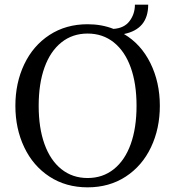

<svg xmlns="http://www.w3.org/2000/svg" viewBox="-20 -784 752 824"><path d="M666 -330Q666 -232 628 -152Q590 -72 519.5 -26Q449 20 356 20Q263 20 192.5 -26Q122 -72 84 -152Q46 -232 46 -330Q46 -428 84 -508Q122 -588 192.5 -634Q263 -680 356 -680Q416 -680 467 -660Q513 -663 536 -693.5Q559 -724 559 -764H616Q616 -659 512 -638Q585 -595 625.5 -513Q666 -431 666 -330ZM566 -330Q566 -425 541 -494.5Q516 -564 468.5 -602Q421 -640 356 -640Q291 -640 243.5 -602Q196 -564 171 -494.5Q146 -425 146 -330Q146 -235 171 -165.5Q196 -96 243.5 -58Q291 -20 356 -20Q421 -20 468.5 -58Q516 -96 541 -165.5Q566 -235 566 -330Z"/></svg>

Font: Philosopher
Style: Regular
Weight: 400
Designer: Jovanny Lemonad
Foundry: Jovanny Lemonad
Version: Version 2.000